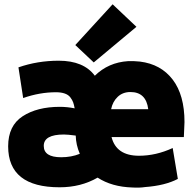

<svg xmlns="http://www.w3.org/2000/svg" viewBox="-20 -841 908 895"><path d="M498 -332H671Q661 -412 588 -412Q552 -412 528.5 -389.5Q505 -367 498 -332ZM258 32Q18 32 18 -159Q18 -255 85.5 -299Q153 -343 259 -343Q293 -343 328 -336Q325 -353 321 -364Q317 -375 308 -387Q299 -399 282 -405Q265 -411 241 -411Q165 -411 88 -384L66 -527Q155 -558 254 -558Q370 -558 422 -488Q485 -550 577 -556Q603 -557 632 -554Q730 -542 785 -470Q840 -398 840 -272Q840 -261 838.5 -236.5Q837 -212 837 -202H500Q522 -115 628 -115Q707 -115 785 -151L809 -7Q750 24 656 31Q631 35 597 33Q501 30 435 -13Q357 32 258 32ZM333 -209Q295 -214 278 -214Q184 -214 184 -161Q184 -108 265 -108Q313 -108 352 -124Q334 -166 333 -209ZM505 -821 616 -716 417 -550 331 -631Z"/></svg>

Font: Repo
Style: ExtraBold
Weight: 800
Designer: Stefan Peev
Foundry: Context Ltd
Version: Version 001.000